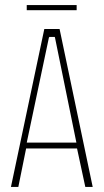

<svg xmlns="http://www.w3.org/2000/svg" viewBox="-20 -734 409 754"><path d="M23 0 154 -620H214L344 0H315L281 -158L289 -151H77L84 -158L52 0ZM84 -169 81 -174H286L281 -169L196 -586L195 -589H174L172 -586ZM85 -694V-714H281V-694Z"/></svg>

Font: Smooch Sans Thin ExtraLight
Style: Regular
Weight: 250
Version: Version 1.010